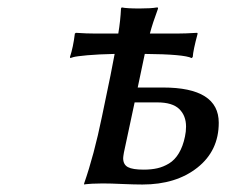

<svg xmlns="http://www.w3.org/2000/svg" viewBox="-20 -493 608 516"><path d="M350.1 -257.8H418Q567.9 -257.8 567.9 -163.1Q567.9 -87.9 510.5 -42.5Q453.1 2.9 362.8 2.9Q341.8 2.9 309.3 1.5Q276.9 0 255.9 0Q240.2 0 227.8 0.7Q215.3 1.5 210.9 2L206.1 2.9V0Q232.9 -76.7 253.9 -179.2L276.9 -290Q287.6 -345.7 288.1 -348.1Q244.6 -347.2 214.8 -344.5Q185.1 -341.8 176.8 -339.4L168.9 -336.9L168 -339.8Q176.8 -366.2 181.2 -402.8L184.1 -404.8Q212.4 -402.8 237.8 -402.8H297.9Q303.7 -437.5 305.2 -470.2L307.1 -473.1Q319.8 -470.2 355 -470.2Q370.1 -470.2 382.3 -470.9Q394.5 -471.7 399.4 -472.7L403.8 -473.1L404.8 -470.2Q390.1 -430.7 382.8 -402.8H454.1Q477.5 -402.8 509.8 -404.8L511.2 -402.8Q499 -357.4 498 -339.8L495.1 -336.9Q475.1 -347.2 369.1 -348.1ZM477.1 -126Q480 -139.2 480 -152.8Q480 -182.1 461.7 -200Q443.4 -217.8 402.8 -217.8H341.8L313 -83Q311 -71.3 311 -67.9Q311 -50.8 323.7 -43.9Q336.4 -37.1 366.2 -37.1Q386.7 -37.1 402.8 -40.8Q418.9 -44.4 434.3 -53.7Q449.7 -63 460.7 -81.3Q471.7 -99.6 477.1 -126Z"/></svg>

Font: Linear Smooth
Style: Italic
Weight: 400
Designer: Philipp H. Poll, Flanker
Foundry: Philipp H. Poll, reworked by Flanker
Version: Version 1.061 | FøM Fix